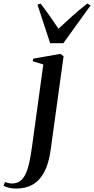

<svg xmlns="http://www.w3.org/2000/svg" viewBox="-147 -820 536 1093"><path d="M141.5 32.5Q131 110.5 105 159.2Q79 208 39 230.8Q-1 253.5 -54.5 253.5Q-76 253.5 -95 249Q-114 244.5 -127 237.5L-118.5 216.5Q-110 219.5 -99.5 222Q-89 224.5 -79.5 224.5Q-54 224.5 -35.8 212.8Q-17.5 201 -4.2 176Q9 151 18.5 110.5Q28 70 35.5 13L99.5 -453L39.5 -471.5L42 -486L197 -513.5L215 -500ZM138.5 -574 66.5 -793 84 -799.5Q107.5 -769.5 133.2 -733Q159 -696.5 186 -656.5Q223.5 -691 263 -727Q302.5 -763 349.5 -799.5L369 -789.5L213.5 -574Z"/></svg>

Font: Merriweather 144pt Medium
Style: Italic
Weight: 500
Italic angle: -7.8°
Version: Version 2.101